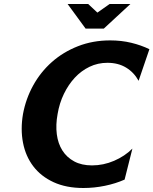

<svg xmlns="http://www.w3.org/2000/svg" viewBox="-20 -921 767 960"><path d="M603 -23Q558 -3 504.5 8Q451 19 397 19Q311 19 248 -10Q185 -39 146.5 -89.5Q108 -140 95 -207.5Q82 -275 95 -351Q109 -427 146 -494Q183 -561 239.5 -611Q296 -661 370 -690Q444 -719 531 -719Q587 -719 636.5 -707Q686 -695 727 -675L673 -517Q650 -559 610.5 -583Q571 -607 517 -607Q469 -607 427.5 -587Q386 -567 354 -532.5Q322 -498 299.5 -451.5Q277 -405 268 -351Q258 -297 264 -250Q270 -203 292 -168.5Q314 -134 351 -114Q388 -94 440 -94Q497 -94 550.5 -117Q604 -140 642 -178ZM318 -901H421L467 -858L528 -901H632L499 -778H408Z"/></svg>

Font: LT Museum
Style: Bold Italic
Weight: 700
Designer: Daniel Lyons
Foundry: LyonsType
Version: Version 1.011